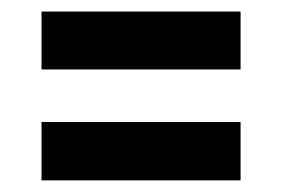

<svg xmlns="http://www.w3.org/2000/svg" viewBox="-20 -518 488 332"><path d="M51.8 -397.9V-498H396V-397.9ZM51.8 -206.1V-307.1H396V-206.1Z"/></svg>

Font: TypoPRO Open Sans Condensed
Style: Bold
Weight: 700
Width: 3
Foundry: Ascender Corporation
Version: Version 1.11